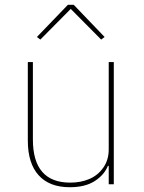

<svg xmlns="http://www.w3.org/2000/svg" viewBox="-20 -763 596 795"><path d="M147 -599.1 132.8 -609.9 261.2 -743.2H285.2L413.1 -609.9L398.9 -599.1L272.9 -726.1ZM269 12.2Q184.6 12.2 139.9 -37.4Q95.2 -86.9 95.2 -181.2V-505.9H116.2V-185.1Q116.2 -6.8 271 -6.8Q314 -6.8 349.1 -21.5Q384.3 -36.1 407.2 -68.1Q430.2 -100.1 430.2 -144V-505.9H451.2V0H430.2V-76.2H426.8Q411.6 -38.6 372.1 -13.2Q332.5 12.2 269 12.2Z"/></svg>

Font: Anuphan Thin
Style: Regular
Weight: 250
Designer: Mike Abbink, Paul van der Laan, Pieter van Rosmalen, Mint Tantisuwanna
Foundry: Bold Monday; Cadson Demak
Version: Version 3.002;hotconv 1.0.109;makeotfexe 2.5.65596